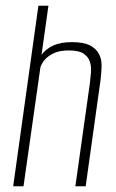

<svg xmlns="http://www.w3.org/2000/svg" viewBox="-20 -650 405 670"><path d="M26 0 114 -630H149L125 -459Q141 -480 166.5 -491.5Q192 -503 231 -503Q272 -503 294 -491.5Q316 -480 325.5 -461.5Q335 -443 334.5 -420Q334 -397 331 -372L279 0H243L294 -362Q296 -379 297.5 -398.5Q299 -418 293.5 -435Q288 -452 271.5 -463Q255 -474 220 -474Q187 -474 166 -463.5Q145 -453 134.5 -439.5Q124 -426 121 -415L62 0Z"/></svg>

Font: Alumni Sans ExtraLight
Style: Italic
Weight: 250
Italic angle: -8°
Version: Version 1.016